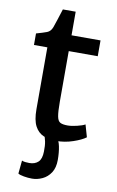

<svg xmlns="http://www.w3.org/2000/svg" viewBox="-99 -737 621 1017"><g transform="rotate(10 211.5 -228.5)"><path d="M241 8Q201.5 8 171.5 -4.5Q141.5 -17 124.8 -48.8Q108 -80.5 108 -139V-472H36V-534Q73 -544.5 92.5 -551.8Q112 -559 121 -583Q127 -599.5 135.2 -625.2Q143.5 -651 154 -684H223V-557H379V-472H223V-200Q223 -146 227.8 -121.2Q232.5 -96.5 245.8 -89.8Q259 -83 285 -83Q306 -83 335.2 -90Q364.5 -97 378 -105L397 -39Q374.5 -22 330.2 -7Q286 8 241 8ZM73 213 80 142Q87 145.5 98 146.8Q109 148 120 148Q150 148 167.8 131.2Q185.5 114.5 186 75Q187 42.5 182.5 20.8Q178 -1 171 -15L216 -17L238 -15Q253 2 259.5 34Q266 66 266 106Q266 148 248.5 174.8Q231 201.5 203.8 214.2Q176.5 227 148 227Q127 227 104.2 223Q81.5 219 73 213Z"/></g></svg>

Font: Merriweather Sans
Style: Regular
Weight: 400
Designer: Eben Sorkin
Foundry: Eben Sorkin
Version: Version 1.008; ttfautohint (v1.7.19-72a1) -l 8 -r 50 -G 200 